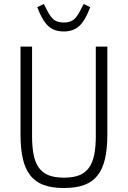

<svg xmlns="http://www.w3.org/2000/svg" viewBox="-20 -932 642 964"><path d="M141 -698V-248Q141 -194 149 -154.5Q157 -115 175.5 -89.5Q194 -64 224.5 -52Q255 -40 301 -40Q347 -40 377.5 -52Q408 -64 426.5 -89.5Q445 -115 453 -154.5Q461 -194 461 -248V-698H519V-257Q519 -186 507.5 -135.5Q496 -85 470.5 -52Q445 -19 403.5 -3.5Q362 12 301 12Q240 12 198.5 -3.5Q157 -19 131.5 -52Q106 -85 94.5 -135.5Q83 -186 83 -257V-698ZM300 -774Q252 -774 222 -801.5Q192 -829 167 -896L200 -912L216 -881Q234 -845 252 -832Q270 -819 300 -819Q330 -819 348 -832Q366 -845 384 -881L400 -912L433 -896Q408 -829 378 -801.5Q348 -774 300 -774Z"/></svg>

Font: IBM Plex Sans Cond Light
Style: Regular
Weight: 300
Width: 3
Designer: Mike Abbink, Paul van der Laan, Pieter van Rosmalen
Foundry: Bold Monday
Version: Version 1.3